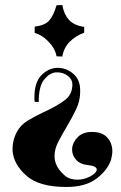

<svg xmlns="http://www.w3.org/2000/svg" viewBox="-20 -555 481 764"><path d="M118 -150Q117 -154 117 -159V-168Q117 -228 145 -256Q173 -284 207 -285H210Q244 -285 271.5 -261.5Q299 -238 299 -196V-189Q299 -154 283 -120.5Q267 -87 248 -55Q229 -23 213 7Q197 37 197 66Q197 86 206 104.5Q215 123 236 142Q247 152 260.5 156Q274 160 287 160Q310 160 330.5 151Q351 142 360 131Q362 128 363.5 125.5Q365 123 365 120Q365 113 357 108.5Q349 104 331 102Q299 99 283 81Q267 63 267 41V36Q269 11 289.5 -9.5Q310 -30 346 -30Q387 -30 407 -7.5Q427 15 427 47Q427 55 425.5 63Q424 71 422 80Q409 121 365 155Q321 189 244 189Q136 189 85.5 144.5Q35 100 30 46V35Q30 18 34.5 1.5Q39 -15 47 -30Q62 -58 91 -75.5Q120 -93 152 -108Q155 -109 157.5 -110.5Q160 -112 163 -113Q204 -132 236 -155Q268 -178 268 -219Q268 -239 250 -253Q232 -267 209 -267H201Q176 -264 155 -237.5Q134 -211 134 -149ZM228 -535Q234 -499 254 -476.5Q274 -454 315 -448V-425Q280 -412 257 -388.5Q234 -365 228 -330L205 -331Q201 -355 184 -376.5Q167 -398 147 -411Q139 -416 132 -419Q125 -422 118 -424V-449Q159 -454 176 -473.5Q193 -493 205 -534Z"/></svg>

Font: Fette UNZ Fraktur
Style: Regular
Weight: 900
Foundry: UNZ1 Extensions by Catfonts.de
Version: Version 0.000 2012 initial release